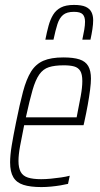

<svg xmlns="http://www.w3.org/2000/svg" viewBox="-20 -751 406 779"><path d="M148 8Q103 8 75 -1Q47 -10 34 -32Q21 -54 21 -92Q21 -121 27.5 -160.5Q34 -200 45 -254Q60 -329 73.5 -379.5Q87 -430 106 -460.5Q125 -491 156 -504.5Q187 -518 237 -518Q278 -518 302.5 -510Q327 -502 338 -483Q349 -464 349 -432Q349 -414 345.5 -386.5Q342 -359 336 -325.5Q330 -292 322 -256L319 -243H78Q68 -194 61.5 -158.5Q55 -123 55 -98Q55 -70 64 -53.5Q73 -37 93.5 -30.5Q114 -24 147 -24Q165 -24 186 -26Q207 -28 227.5 -31Q248 -34 263 -38L256 -5Q244 -2 226 1Q208 4 187.5 6Q167 8 148 8ZM85 -275H291L295 -296Q301 -326 307.5 -361Q314 -396 314 -422Q314 -450 305.5 -463.5Q297 -477 280.5 -481.5Q264 -486 239 -486Q202 -486 178.5 -478.5Q155 -471 139.5 -449Q124 -427 112 -385.5Q100 -344 85 -275ZM164 -590Q170 -621 177 -646.5Q184 -672 195.5 -691Q207 -710 227 -720.5Q247 -731 280 -731Q311 -731 327.5 -723.5Q344 -716 351 -702Q358 -688 358 -669Q358 -653 355 -633Q352 -613 347 -590H314Q319 -613 322 -631Q325 -649 325 -663Q325 -683 315.5 -693Q306 -703 280 -703Q251 -703 236 -690.5Q221 -678 213 -653Q205 -628 197 -590Z"/></svg>

Font: Saira Condensed Thin
Style: Italic
Weight: 250
Width: 3
Italic angle: -12°
Designer: Hector Gatti with collaboration of the Omnibus-Type team
Foundry: Omnibus-Type
Version: Version 1.101